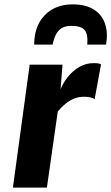

<svg xmlns="http://www.w3.org/2000/svg" viewBox="-20 -850 504 870"><path d="M192.5 0H38.5L114.5 -557H263.1L254.5 -445.4Q266.2 -475.2 288.1 -502.3Q310 -529.5 339.8 -546.8Q369.6 -564 404.6 -564Q430.5 -564 437.7 -558L408.8 -400.2Q404.5 -405.6 390.4 -408.6Q376.2 -411.6 361.1 -411.6Q337 -411.6 316.1 -403.3Q295.2 -395 276.9 -380Q258.7 -365 241.8 -345.1ZM309.7 -830.2Q367.3 -830.2 404.1 -807.5Q440.9 -784.9 455.4 -743.9Q469.9 -703 460.8 -648H375.5Q379.3 -694.8 363.4 -713.8Q347.4 -732.8 302.9 -732.8Q275.7 -732.8 258.9 -722.1Q242.1 -711.3 232.8 -692.2Q223.5 -673.1 218.3 -648H135Q135 -703.9 156.6 -744.8Q178.2 -785.7 217.5 -808Q256.8 -830.2 309.7 -830.2Z"/></svg>

Font: Merriweather Sans Variable Regular
Style: Italic
Weight: 300
Italic angle: -8°
Designer: Eben Sorkin
Foundry: Eben Sorkin
Version: Version 2.001